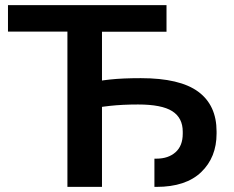

<svg xmlns="http://www.w3.org/2000/svg" viewBox="-20 -731 915 751"><path d="M243.7 0H378.9V-606.9H631.3V-710.9H11.2V-607.4H243.7ZM584 0H591.8Q707 0 767.1 -57.9Q827.1 -115.7 827.1 -208.5V-216.8Q827.1 -319.3 755.4 -372.3Q683.6 -425.3 530.8 -425.3Q459 -425.3 409.4 -419.9Q359.9 -414.6 311 -403.3V-300.3Q360.4 -311.5 409.7 -316.9Q459 -322.3 520 -322.3Q612.8 -322.3 653.8 -296.1Q694.8 -270 694.8 -215.8V-208Q694.8 -160.6 666.5 -135.5Q638.2 -110.4 591.8 -110.4H584Z"/></svg>

Font: Roboto Flex
Style: wght 600 wdth 140 opsz 13.0 GRAD 0.00 slnt 0.00 XTRA 468 XOPQ 96 YOPQ 79 YTLC 514 YTUC 712 YTAS 750 YTDE -203.00 YTFI 738
Weight: 600
Width: 8
Designer: Berlow after Robertson
Foundry: Google
Version: Version 3.100